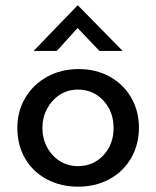

<svg xmlns="http://www.w3.org/2000/svg" viewBox="-20 -690 585 720"><path d="M275 -431Q341 -431 392.5 -402Q444 -373 472.5 -323Q501 -273 501 -211Q501 -149 472.5 -98.5Q444 -48 392 -19Q340 10 273 10Q208 10 156 -17.5Q104 -45 74.5 -95Q45 -145 45 -211Q45 -272 74.5 -322.5Q104 -373 156.5 -402Q209 -431 275 -431ZM272 -67Q330 -67 368 -108Q406 -149 406 -210Q406 -271 368 -312.5Q330 -354 272 -354Q234 -354 204 -334.5Q174 -315 156.5 -282Q139 -249 139 -210Q139 -171 156.5 -138Q174 -105 204.5 -86Q235 -67 272 -67ZM353 -499 271 -585 193 -499H106L271 -670H272L440 -499Z"/></svg>

Font: Josefin Sans
Style: Regular
Weight: 400
Designer: Santiago Orozco
Foundry: Typemade
Version: Version 2.000